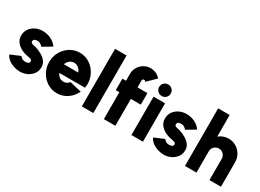

<svg xmlns="http://www.w3.org/2000/svg" viewBox="-28 -1457 2936 2166"><g transform="rotate(30 1440.0 -374.5)"><path d="M204 9Q147 3.5 98 -23Q49 -49.5 25 -98L151 -152Q158.5 -144 175.2 -130.5Q192 -117 221 -117Q240.5 -117 257.2 -123.8Q274 -130.5 274 -149Q274 -170 252.5 -176.5Q231 -183 212 -186Q167.5 -193 126.8 -214.2Q86 -235.5 60 -269.8Q34 -304 34 -350Q34 -401.5 60.5 -439Q87 -476.5 129.8 -496.8Q172.5 -517 222 -517Q280.5 -517 330.2 -493Q380 -469 412 -424L294 -354Q285 -365.5 269.8 -376.8Q254.5 -388 235 -390Q209 -392.5 191.5 -385Q174 -377.5 174 -354Q174 -339.5 188 -333Q202 -326.5 219.5 -323.5Q237 -320.5 248 -317Q291 -303 329 -280.5Q367 -258 390.2 -226Q413.5 -194 412 -151Q412 -101 382 -63Q352 -25 304.5 -5.5Q257 14 204 9Z M707 13Q638 13 581.2 -22.5Q524.5 -58 490.8 -118Q457 -178 457 -250.5Q457 -323.5 490.8 -383.2Q524.5 -443 581.2 -478.5Q638 -514 707 -514Q767 -514 816.8 -487.8Q866.5 -461.5 900.8 -416.8Q935 -372 949.5 -316Q964 -260 952.5 -200.5H619Q629.5 -174 650.8 -156Q672 -138 707 -137Q729 -136.5 747.8 -146.5Q766.5 -156.5 780.5 -173.5L933.5 -138Q903 -71.5 842.5 -29.2Q782 13 707 13ZM613.5 -310.5H801Q790 -343 764.8 -363.5Q739.5 -384 707 -384Q675 -384 649.8 -363.5Q624.5 -343 613.5 -310.5Z M1027 0V-750H1177V0Z M1464 -591V-500H1593V-350H1464V0H1314V-350H1267V-500H1314V-591Q1314 -638 1337.2 -676.8Q1360.5 -715.5 1399.5 -738.8Q1438.5 -762 1486 -762Q1520.5 -762 1554.5 -747.8Q1588.5 -733.5 1615 -703L1507 -597Q1504.5 -604.5 1498.2 -608.2Q1492 -612 1486 -612Q1477 -612 1470.5 -606Q1464 -600 1464 -591ZM1673 -500H1823V0H1673ZM1748.5 -552Q1716.5 -552 1694.5 -573.5Q1672.5 -595 1672.5 -627Q1672.5 -658.5 1694.5 -680.2Q1716.5 -702 1748.5 -702Q1780 -702 1801.8 -680.2Q1823.5 -658.5 1823.5 -627Q1823.5 -595 1802.2 -573.5Q1781 -552 1748.5 -552Z M2077 9Q2020 3.5 1971 -23Q1922 -49.5 1898 -98L2024 -152Q2031.5 -144 2048.2 -130.5Q2065 -117 2094 -117Q2113.5 -117 2130.2 -123.8Q2147 -130.5 2147 -149Q2147 -170 2125.5 -176.5Q2104 -183 2085 -186Q2040.5 -193 1999.8 -214.2Q1959 -235.5 1933 -269.8Q1907 -304 1907 -350Q1907 -401.5 1933.5 -439Q1960 -476.5 2002.8 -496.8Q2045.5 -517 2095 -517Q2153.5 -517 2203.2 -493Q2253 -469 2285 -424L2167 -354Q2158 -365.5 2142.8 -376.8Q2127.5 -388 2108 -390Q2082 -392.5 2064.5 -385Q2047 -377.5 2047 -354Q2047 -339.5 2061 -333Q2075 -326.5 2092.5 -323.5Q2110 -320.5 2121 -317Q2164 -303 2202 -280.5Q2240 -258 2263.2 -226Q2286.5 -194 2285 -151Q2285 -101 2255 -63Q2225 -25 2177.5 -5.5Q2130 14 2077 9Z M2839.5 -319.5V0H2689.5V-277.5Q2689.5 -313 2664.8 -337.5Q2640 -362 2605 -362Q2570 -362 2545.2 -337.5Q2520.5 -313 2520.5 -277.5V0H2370.5L2370 -750H2520L2520.5 -468.5Q2545.5 -490 2577.5 -502Q2609.5 -514 2645 -514Q2699 -514 2743 -487.8Q2787 -461.5 2813.2 -417.5Q2839.5 -373.5 2839.5 -319.5Z"/></g></svg>

Font: Urbanist Black
Style: Regular
Weight: 900
Designer: Corey Hu
Foundry: Corey Hu
Version: Version 1.330; ttfautohint (v1.8.4.7-5d5b)